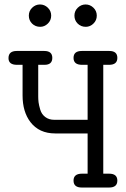

<svg xmlns="http://www.w3.org/2000/svg" viewBox="-20 -839 565 859"><path d="M160 -719Q138 -719 123.5 -733.5Q109 -748 109 -769Q109 -790 124 -804.5Q139 -819 159 -819Q179 -819 194 -804.5Q209 -790 209 -769Q209 -748 194 -733.5Q179 -719 160 -719ZM364 -719Q342 -719 327.5 -733.5Q313 -748 313 -769Q313 -790 328 -804.5Q343 -819 363 -819Q383 -819 398 -804.5Q413 -790 413 -769Q413 -748 398 -733.5Q383 -719 364 -719ZM18 -579Q18 -611 55 -611H178Q214 -611 214 -580Q214 -549 179 -549H151V-407Q151 -394 152.5 -381.5Q154 -369 160 -348.5Q166 -328 182.5 -315.5Q199 -303 223 -303H372V-549H347Q309 -549 309 -580Q309 -611 346 -611H469Q505 -611 505 -580Q505 -549 468 -549H442V-62H468Q505 -62 505 -31Q505 0 468 0H346Q309 0 309 -31Q309 -62 347 -62H372V-242H227Q155 -242 116 -293Q81 -339 81 -412V-549H56Q18 -549 18 -579Z"/></svg>

Font: CMU Typewriter Text
Style: Regular
Weight: 500
Monospace: yes
Version: Version 0.7.0